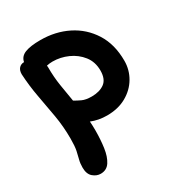

<svg xmlns="http://www.w3.org/2000/svg" viewBox="-182 -636 950 1019"><g transform="rotate(-30 293.0 -126.5)"><path d="M139 261Q114 261 92.5 242.5Q71 224 71 184Q71 158 76.5 138Q82 118 87.5 91.5Q93 65 93 19Q93 -55 81 -124.5Q69 -194 56 -263.5Q43 -333 39 -406Q39 -430 51 -443Q63 -456 82 -456Q88 -488 121 -501Q154 -514 215 -514Q307 -514 382 -476.5Q457 -439 502 -368Q547 -297 547 -196Q547 -141 519.5 -94Q492 -47 441.5 -18.5Q391 10 323 10Q271 10 227 -8Q229 20 229 46Q229 103 222 152Q215 201 195.5 231Q176 261 139 261ZM179 -368Q179 -308 187.5 -254.5Q196 -201 205 -149Q222 -139 244 -128.5Q266 -118 303 -118Q351 -118 381 -140Q411 -162 411 -215Q411 -268 381.5 -305.5Q352 -343 307 -363Q262 -383 214 -383Q205 -383 196 -382Q187 -381 178 -379Q179 -374 179 -368Z"/></g></svg>

Font: Shantell Sans Normal
Style: Regular
Weight: 600
Designer: Stephen Nixon, Anya Danilova, Shantell Martin
Foundry: Arrow Type
Version: Version 1.009;[a7da0bfa3]